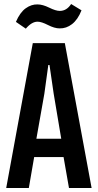

<svg xmlns="http://www.w3.org/2000/svg" viewBox="-20 -946 492 966"><path d="M11.2 0 145 -729H306.2L440.9 0H327.1L299.8 -155.8H151.9L125 0ZM60.1 -835.9Q80.6 -883.8 109.4 -904.3Q138.2 -924.8 168.9 -923.8Q194.3 -923.8 227.5 -907.5Q260.7 -891.1 280.8 -891.1Q315.4 -891.1 337.9 -925.8L390.1 -894Q371.6 -847.2 342.5 -824.7Q313.5 -802.2 279.8 -803.2Q254.4 -803.2 221.4 -820.1Q188.5 -836.9 168.9 -836.9Q139.6 -836.9 109.9 -801.8ZM163.1 -248H288.1L250 -475.1L229 -619.1H223.1L203.1 -474.1Z"/></svg>

Font: Lumene Sans Condensed
Style: Bold
Weight: 600
Width: 3
Designer: Deni Anggara
Version: Version 1.003;Glyphs 3.1.2 (3151)